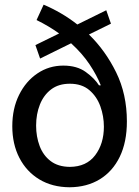

<svg xmlns="http://www.w3.org/2000/svg" viewBox="-20 -791 597 823"><path d="M455.6 -689.5 361.3 -643.1Q431.6 -574.7 477.8 -481Q523.9 -387.2 523.9 -270.5Q523.9 -182.1 493.4 -119.1Q462.9 -56.2 407.7 -22.5Q352.5 11.2 278.3 11.7Q203.6 11.2 148.4 -22.2Q93.3 -55.7 63 -114.5Q32.7 -173.3 32.7 -250Q32.7 -325.7 61.8 -384.3Q90.8 -442.9 140.4 -476.3Q189.9 -509.8 251.5 -509.8Q310.1 -509.8 347.7 -482.4Q385.3 -455.1 404.3 -425.3H412.1Q395 -468.3 364 -514.9Q333 -561.5 284.7 -605.5L151.9 -540L131.8 -597.7L233.4 -647.5Q211.9 -663.1 187.7 -677.5Q163.6 -691.9 136.7 -705.1L167 -771Q204.1 -755.4 240.7 -734.1Q277.3 -712.9 311.5 -686L435.5 -747.1ZM279.3 -75.7Q350.6 -76.2 387.9 -125.5Q425.3 -174.8 425.3 -248Q425.3 -293 410.2 -335.2Q395 -377.4 362.8 -404.8Q330.6 -432.1 279.3 -432.1Q231 -432.1 199 -407.7Q167 -383.3 150.9 -342.5Q134.8 -301.8 134.8 -252.4Q134.8 -205.6 149.9 -165.3Q165 -125 197 -100.6Q229 -76.2 279.3 -75.7Z"/></svg>

Font: Inter Display Medium
Style: Regular
Weight: 500
Designer: Rasmus Andersson
Foundry: rsms
Version: Version 4.001;git-9221beed3